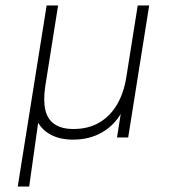

<svg xmlns="http://www.w3.org/2000/svg" viewBox="-20 -504 640 704"><path d="M45 180 151 -484H193L146 -188Q138 -135 146.5 -100Q155 -65 181 -48Q207 -31 249 -31Q304 -31 344 -54.5Q384 -78 409 -120.5Q434 -163 443 -220L485 -484H527L450 0H409L428 -120H439Q416 -60 366 -26Q316 8 248 8Q199 8 164.5 -11Q130 -30 113 -67L122 -69L87 180Z"/></svg>

Font: Nunito Sans 12pt ExtraLight
Style: Italic
Weight: 200
Italic angle: -9°
Designer: Vernon Adams
Foundry: Vernon Adams
Version: Version 3.101;gftools[0.9.27]